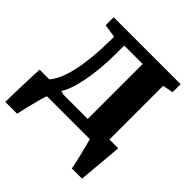

<svg xmlns="http://www.w3.org/2000/svg" viewBox="-195 -705 1034 1034"><g transform="rotate(45 322.0 -187.5)"><path d="M47.5 0V-65.5H73Q96 -88.5 113.2 -126Q130.5 -163.5 141.8 -215.5Q153 -267.5 159 -334.2Q165 -401 165 -482.5L89 -494V-555H599V-494L538.5 -482.5V0ZM166.5 -69H377.5V-487.5H237V-437Q237 -372 232 -314Q227 -256 217.2 -208.2Q207.5 -160.5 194.8 -125Q182 -89.5 166.5 -69ZM-1.5 180Q-1 151.5 0 109.2Q1 67 2.8 19Q4.5 -29 6.5 -73.5H187L136 -1Q131 10 124 35.8Q117 61.5 109.5 91.2Q102 121 96.2 145.8Q90.5 170.5 88.5 180ZM505 180Q503 164.5 497.2 138.8Q491.5 113 484.5 85Q477.5 57 471.5 33.8Q465.5 10.5 462.5 0L425.5 -73.5H605.5Q604 -59.5 602 -33.8Q600 -8 597.2 23.5Q594.5 55 591.5 86Q588.5 117 586.5 142.2Q584.5 167.5 583 180Z"/></g></svg>

Font: Merriweather 20pt ExtraBold
Style: Regular
Weight: 800
Version: Version 2.100